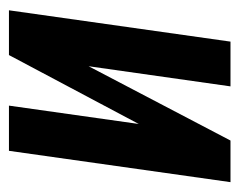

<svg xmlns="http://www.w3.org/2000/svg" viewBox="-73 -462 535 429"><g transform="rotate(-90 194.5 -247.5)"><path d="M2 0 72 -495H173L132 -205L286 -495H386L316 0H216L261 -317Q219 -237 178 -158.5Q137 -80 95 0Z"/></g></svg>

Font: Alumni Sans
Style: Bold Italic
Weight: 700
Italic angle: -8°
Designer: Robert E. Leuschke
Foundry: Robert E. Leuschke
Version: Version 1.016